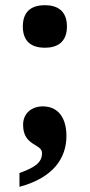

<svg xmlns="http://www.w3.org/2000/svg" viewBox="-20 -566 347 740"><path d="M153 -382C199 -382 238 -402 238 -464C238 -526 199 -546 153 -546C106 -546 68 -526 68 -464C68 -402 106 -382 153 -382ZM55 101V154C186 119 236 43 236 -42C236 -112 204 -156 145 -156C104 -156 69 -131 69 -85C69 -2 142 -13 142 24C142 62 112 80 55 101Z"/></svg>

Font: Noto Serif Hentaigana Bold
Style: Regular
Weight: 700
Designer: Kazuhiro Yamada
Foundry: nipponia
Version: Version 1.000